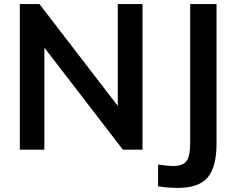

<svg xmlns="http://www.w3.org/2000/svg" viewBox="-20 -732 1156 939"><path d="M556 -712H677V0H581L197 -499V0H77V-712H173L556 -214ZM753 73Q804 80 825 80Q874 80 892 56Q910 32 910 -30V-712H1039V-30Q1039 84 996 135.5Q953 187 849 187Q801 187 753 179Z"/></svg>

Font: Muli-Bold
Style: Bold
Weight: 700
Version: Version 2.000